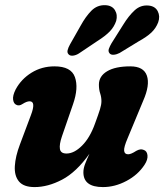

<svg xmlns="http://www.w3.org/2000/svg" viewBox="-20 -730 651 761"><path d="M549 -136Q562.5 -132 564.5 -114.8Q566.5 -97.5 553 -77Q527 -37 481.2 -12.8Q435.5 11.5 388 11.5Q310.5 11.5 310.5 -47Q310.5 -62.5 317.5 -80.8Q324.5 -99 334.5 -120.5Q282.5 -47.5 226.2 -18Q170 11.5 117 11.5Q73.5 11.5 55 -11Q36.5 -33.5 38.8 -71.8Q41 -110 59 -157.5L102.5 -273.5Q123.5 -328.5 97.5 -328.5Q86 -328.5 69.5 -318Q55.5 -308.5 45 -314.5Q34.5 -318.5 32 -334.5Q29.5 -350.5 42 -375.5Q64 -416.5 104.8 -441.8Q145.5 -467 196 -467Q262 -467 277 -424.2Q292 -381.5 269.5 -317L225.5 -189.5Q214.5 -157.5 217.5 -139.5Q220.5 -121.5 243.5 -121.5Q274 -121.5 305.2 -152.8Q336.5 -184 356.5 -240Q370.5 -278 376.2 -296.5Q382 -315 382 -329Q382 -345 377 -360Q372 -375 372 -394.5Q372 -428 404.5 -447.5Q437 -467 496.5 -467Q549.5 -467 562.2 -430Q575 -393 547.5 -330.5L486 -182.5Q470.5 -146.5 472 -132.5Q473.5 -118.5 488 -118.5Q499.5 -118.5 520 -132Q537 -141.5 549 -136ZM299.5 -628Q319.5 -664.5 342.2 -687.5Q365 -710.5 397 -709.5Q424 -708.5 435.5 -689.8Q447 -671 440.5 -647Q432.5 -623.5 415.2 -605.5Q398 -587.5 365.5 -567L292.5 -518Q281.5 -511 269.8 -509.5Q258 -508 252 -514.5Q245.5 -521 248 -531.2Q250.5 -541.5 257.5 -554ZM468 -631.5Q490 -667.5 513.8 -689.2Q537.5 -711 569 -708Q595 -705.5 605.2 -685.5Q615.5 -665.5 607 -641.5Q598 -618 580 -601Q562 -584 528.5 -565.5L454 -520Q442.5 -514 431 -513Q419.5 -512 414 -519Q408 -526.5 411.5 -536.5Q415 -546.5 422 -558.5Z"/></svg>

Font: Fraunces 72pt SuperSoft
Style: Bold Italic
Weight: 700
Italic angle: -16°
Version: Version 1.000;[0bf87f6ff]